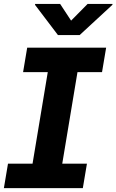

<svg xmlns="http://www.w3.org/2000/svg" viewBox="-30 -974 602 994"><path d="M382.5 -792.6H269.9L151.3 -948.9L152 -953.8H281.2L338.1 -867.2L423.7 -953.8H552.6L551.8 -948.9ZM398.8 0H-9.9L11.4 -126.8H138.5L217.3 -600.5H89.5L110.8 -727.3H519.5L498.2 -600.5H371.1L292.3 -126.8H420.1Z"/></svg>

Font: Linik Sans
Style: Bold Italic
Weight: 700
Italic angle: 9°
Designer: Fonts by Rasmus Andersson / Changes by Cristiano Sobral with parts from Marc Monis
Foundry: rsms
Version: Version 3.020; ttfautohint (v1.6)